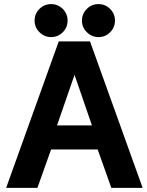

<svg xmlns="http://www.w3.org/2000/svg" viewBox="-20 -912 712 932"><path d="M147.9 -812C147.9 -790 155.8 -771.5 171.4 -755.9C187 -740.2 206.1 -731.9 228 -731.9C250 -731.9 269 -739.7 284.7 -755.4C300.3 -771 308.1 -790 308.1 -812C308.1 -834 300.3 -853 284.7 -868.7C269 -884.3 250 -892.1 228 -892.1C206.1 -892.1 187 -884.3 171.4 -868.7C155.8 -853 147.9 -834 147.9 -812ZM377.9 -812C377.9 -790 385.7 -771.5 401.4 -755.9C417 -740.2 436 -731.9 458 -731.9C480 -731.9 499 -739.7 514.6 -755.4C530.3 -771 538.1 -790 538.1 -812C538.1 -834 530.3 -853 514.6 -868.7C499 -884.3 480 -892.1 458 -892.1C436 -892.1 417 -884.3 401.4 -868.7C385.7 -853 377.9 -834 377.9 -812ZM341.8 -548.8 426.3 -303.2H256.8ZM417 -710.9H265.1L9.8 0H161.6L228 -186.5H454.1L520.5 0H672.4Z"/></svg>

Font: Tuffy
Style: Bold
Weight: 700
Designer: Thatcher Ulrich, Karoly Barta, Michael Everson
Version: Version 001.270